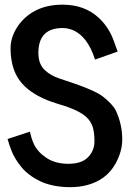

<svg xmlns="http://www.w3.org/2000/svg" viewBox="-20 -773 548 806"><path d="M11.7 -189.5 105.5 -220.2Q106 -220.2 107.4 -212.9Q108.9 -205.6 112.5 -193.6Q116.2 -181.6 122.8 -167.2Q129.4 -152.8 142.1 -138.4Q154.8 -124 171.9 -112.3Q210 -85.4 266.6 -85.4Q323.2 -85.4 349.9 -113.3Q376.5 -141.1 376.5 -179.4Q376.5 -217.8 368.7 -241.5Q360.8 -265.1 341.3 -282.7Q308.6 -312 228 -335.4Q85.9 -377 45.4 -463.9Q24.4 -509.3 24.4 -570.8Q24.4 -622.6 61 -671.9Q125 -753.4 242.7 -753.4Q335.9 -753.4 395.5 -697.3Q438 -657.7 459 -597.7L468.3 -571.8Q472.7 -560.1 474.1 -556.6L378.9 -522.9Q346.7 -625.5 278.3 -649.4Q261.2 -655.3 242.7 -655.3Q141.1 -655.3 141.1 -550.8Q141.1 -502.9 169.4 -477.5Q192.9 -455.6 231 -442.9L254.4 -435.1Q274.4 -428.2 276.4 -427.7L297.9 -420.4Q381.3 -391.1 410.6 -368.7Q453.6 -335.4 466.8 -307.6Q493.2 -250.5 493.2 -187Q493.2 -137.2 464.8 -85.9Q426.8 -17.1 344.2 4.4Q312.5 12.7 274.9 12.7Q237.3 12.7 204.3 5.9Q171.4 -1 147.5 -12.7Q123.5 -24.4 103.5 -39.6Q83.5 -54.7 69.8 -71.5Q56.2 -88.4 45.9 -105.2Q35.6 -122.1 29.5 -137.2Q23.4 -152.3 19.5 -164.1Q15.6 -175.8 13.9 -182.6Q12.2 -189.5 11.7 -189.5Z"/></svg>

Font: News Cycle
Style: Bold
Weight: 700
Version: Version 0.5.1